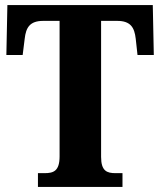

<svg xmlns="http://www.w3.org/2000/svg" viewBox="-20 -734 629 754"><path d="M129 0H461V-54H434C400 -54 377 -62 377 -118V-652H440C493 -652 508 -626 513 -582L520 -518H584L580 -714H9L5 -518H69L77 -582C82 -626 97 -652 150 -652H214V-120C214 -62 190 -54 155 -54H129Z"/></svg>

Font: Noto Serif Sinhala Condensed ExtraBold
Style: Regular
Weight: 800
Width: 3
Designer: Jelle Bosma - Monotype Design Team
Foundry: Monotype Imaging Inc.
Version: Version 2.007